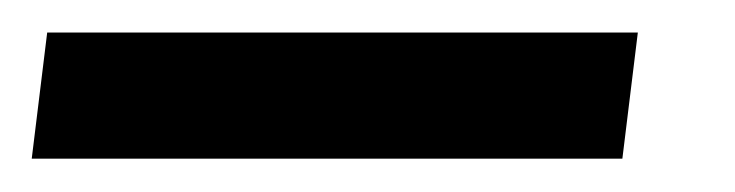

<svg xmlns="http://www.w3.org/2000/svg" viewBox="-68 49 452 118"><path d="M324 69 314.5 146.5H-48.5L-39 69Z"/></svg>

Font: Lato TR
Style: Bold Italic
Weight: 700
Italic angle: -12°
Designer: Lukasz Dziedzic
Foundry: tyPoland Lukasz Dziedzic
Version: Version 1.104 2013